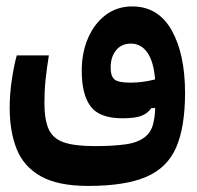

<svg xmlns="http://www.w3.org/2000/svg" viewBox="-20 -369 626 610"><path d="M260.3 221.7Q163.1 221.7 108.6 190.4Q54.2 159.2 32.5 103.3Q10.7 47.4 10.7 -26.9Q10.7 -68.4 17.3 -113.8Q23.9 -159.2 33.2 -192.9H135.3Q128.4 -151.4 124.8 -116Q121.1 -80.6 121.1 -43Q121.1 10.7 134.5 41Q147.9 71.3 182.9 83.3Q217.8 95.2 281.7 95.2Q338.9 95.2 380.1 89.4Q421.4 83.5 443.8 63.5Q460.4 48.8 466.3 25.9Q472.2 2.9 473.1 -25.9L460.4 -25.4Q449.7 -8.8 429.2 -1Q408.7 6.8 369.1 6.8Q296.4 6.8 268.1 -30.8Q239.7 -68.4 239.7 -144Q239.7 -201.7 259.8 -248Q279.8 -294.4 315.9 -321.5Q352.1 -348.6 399.9 -348.6Q482.4 -348.6 525.1 -273.2Q567.9 -197.8 567.9 -73.7Q567.9 34.2 539.8 99.1Q511.7 164.1 444.6 192.9Q377.4 221.7 260.3 221.7ZM472.7 -116.7Q468.3 -173.3 448.2 -201.9Q428.2 -230.5 396 -230.5Q365.7 -230.5 348.6 -209Q331.5 -187.5 331.5 -154.8Q331.5 -126.5 344 -116.5Q356.4 -106.4 394 -106.4Q433.6 -106.4 472.7 -116.7Z"/></svg>

Font: Cascadia Code SemiBold
Style: Regular
Weight: 600
Monospace: yes
Designer: Aaron Bell
Foundry: Saja Typeworks
Version: Version 2404.023; ttfautohint (v1.8.4)